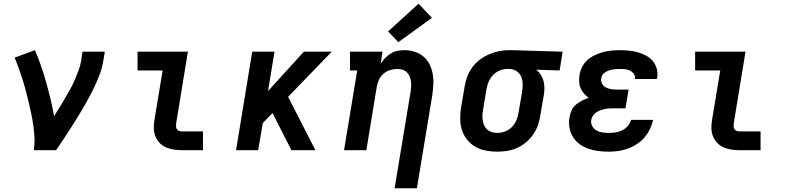

<svg xmlns="http://www.w3.org/2000/svg" viewBox="-20 -808 4240 1033"><path d="M162 0Q167 -33 165.5 -66Q164 -99 159.5 -131Q155 -163 148.5 -194.5Q142 -226 134.5 -257Q127 -288 119 -319Q111 -350 101.5 -380Q92 -410 81.5 -439.5Q71 -469 59 -498L168 -538Q186 -496 201 -452.5Q216 -409 228.5 -364.5Q241 -320 252 -274.5Q263 -229 271 -183Q286 -207 300.5 -230.5Q315 -254 329 -278Q343 -302 356.5 -326Q370 -350 381 -375Q392 -400 401.5 -425.5Q411 -451 416 -477L424 -530H544L535 -477Q530 -445 518.5 -413.5Q507 -382 493 -351.5Q479 -321 463 -291Q447 -261 429.5 -231Q412 -201 394 -172Q376 -143 357.5 -114Q339 -85 320 -56.5Q301 -28 282 0Z M957 0Q935 0 913 -3.5Q891 -7 871.5 -16Q852 -25 837.5 -40.5Q823 -56 815.5 -76Q808 -96 807.5 -118.5Q807 -141 811 -163L855 -429H720V-530H991L928 -146Q927 -138 927 -130Q927 -122 930.5 -115Q934 -108 941.5 -104.5Q949 -101 957 -101H1072V0Z M1250 0 1337 -530H1457L1422 -318L1615 -530H1765L1530 -287L1677 0H1548L1446 -200L1394 -146L1369 0Z M2103 205 2189 -313Q2191 -328 2192 -342.5Q2193 -357 2191 -371Q2189 -385 2183.5 -397.5Q2178 -410 2168.5 -419.5Q2159 -429 2145.5 -433Q2132 -437 2117 -437Q2097 -437 2078 -431Q2059 -425 2043 -411Q2027 -397 2018.5 -378Q2010 -359 2007 -340L1951 0H1831L1902 -429H1863V-530H2038L2028 -465Q2038 -481 2052 -495.5Q2066 -510 2083 -520.5Q2100 -531 2119 -534.5Q2138 -538 2156 -538Q2185 -538 2211.5 -529.5Q2238 -521 2258.5 -503.5Q2279 -486 2291 -462Q2303 -438 2308 -410.5Q2313 -383 2311.5 -354.5Q2310 -326 2306 -297L2223 205ZM2123 -581 2068 -639 2232 -788 2304 -712Z M2654 8Q2623 8 2592.5 2Q2562 -4 2536.5 -19Q2511 -34 2492.5 -57.5Q2474 -81 2465 -109.5Q2456 -138 2456 -170Q2456 -202 2461 -233L2480 -343Q2484 -370 2494 -396Q2504 -422 2520.5 -445Q2537 -468 2560.5 -486Q2584 -504 2609.5 -515Q2635 -526 2662 -532Q2689 -538 2716 -538Q2720 -538 2724.5 -538Q2729 -538 2733 -538L3007 -530L2991 -429L2866 -433Q2880 -421 2889.5 -406Q2899 -391 2904 -373Q2909 -355 2909 -335.5Q2909 -316 2906 -297L2887 -187Q2883 -160 2874 -134Q2865 -108 2848.5 -84.5Q2832 -61 2809.5 -42Q2787 -23 2761 -11.5Q2735 0 2708 4Q2681 8 2654 8ZM2656 -93Q2677 -93 2698 -101Q2719 -109 2734.5 -125Q2750 -141 2758.5 -162Q2767 -183 2770 -203L2789 -313Q2792 -334 2792 -355Q2792 -376 2784.5 -394.5Q2777 -413 2760 -424.5Q2743 -436 2723 -437H2716Q2714 -437 2712.5 -437Q2711 -437 2709 -437Q2689 -437 2668 -428.5Q2647 -420 2632 -403.5Q2617 -387 2608.5 -367Q2600 -347 2597 -327L2579 -217Q2576 -202 2575.5 -187Q2575 -172 2577.5 -158Q2580 -144 2586 -131.5Q2592 -119 2602.5 -110Q2613 -101 2627 -97Q2641 -93 2656 -93Z M3255 8Q3227 8 3199 4.5Q3171 1 3145.5 -8Q3120 -17 3098.5 -32.5Q3077 -48 3063 -70.5Q3049 -93 3044 -120.5Q3039 -148 3044 -176Q3047 -195 3055 -213.5Q3063 -232 3078.5 -245Q3094 -258 3112 -267Q3130 -276 3148 -282Q3134 -291 3122.5 -304Q3111 -317 3104 -333.5Q3097 -350 3096 -368.5Q3095 -387 3098 -405Q3102 -428 3113 -449.5Q3124 -471 3142 -486.5Q3160 -502 3182 -512Q3204 -522 3226 -528Q3248 -534 3270.5 -536Q3293 -538 3316 -538Q3341 -538 3365.5 -535.5Q3390 -533 3412.5 -526.5Q3435 -520 3456 -509Q3477 -498 3491.5 -480.5Q3506 -463 3513 -439.5Q3520 -416 3516 -391Q3515 -389 3514.5 -387Q3514 -385 3514 -383H3395Q3395 -384 3395.5 -384.5Q3396 -385 3396 -386Q3398 -400 3390 -411Q3382 -422 3370 -428Q3358 -434 3344 -435.5Q3330 -437 3316 -437Q3306 -437 3296 -436.5Q3286 -436 3276 -434Q3266 -432 3256.5 -429Q3247 -426 3238 -420.5Q3229 -415 3222.5 -406.5Q3216 -398 3215 -388Q3212 -372 3219 -358.5Q3226 -345 3239 -338Q3252 -331 3267 -328.5Q3282 -326 3298 -326H3362L3345 -225H3281Q3269 -225 3257 -224.5Q3245 -224 3233.5 -221.5Q3222 -219 3210 -214.5Q3198 -210 3187.5 -203Q3177 -196 3170 -185Q3163 -174 3161 -163Q3158 -145 3166 -130Q3174 -115 3188.5 -106.5Q3203 -98 3220 -95.5Q3237 -93 3255 -93Q3273 -93 3291.5 -95.5Q3310 -98 3327 -106.5Q3344 -115 3357.5 -130Q3371 -145 3375 -163H3494Q3488 -137 3476.5 -113Q3465 -89 3447 -68Q3429 -47 3405.5 -32Q3382 -17 3357 -8Q3332 1 3306 4.5Q3280 8 3255 8Z M3957 0Q3935 0 3913 -3.5Q3891 -7 3871.5 -16Q3852 -25 3837.5 -40.5Q3823 -56 3815.5 -76Q3808 -96 3807.5 -118.5Q3807 -141 3811 -163L3855 -429H3720V-530H3991L3928 -146Q3927 -138 3927 -130Q3927 -122 3930.5 -115Q3934 -108 3941.5 -104.5Q3949 -101 3957 -101H4072V0Z"/></svg>

Font: Iosevka Slab Extended Oblique
Style: Bold
Weight: 700
Width: 7
Italic angle: -9°
Monospace: yes
Designer: Belleve Invis
Foundry: Belleve Invis
Version: Version 11.1.1; ttfautohint (v1.8.3)